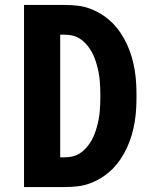

<svg xmlns="http://www.w3.org/2000/svg" viewBox="-20 -755 640 775"><path d="M77 0V-735H241Q267 -735 293.5 -732Q320 -729 345 -719.5Q370 -710 392.5 -695.5Q415 -681 434 -662Q453 -643 467.5 -621Q482 -599 493 -575Q504 -551 511.5 -525.5Q519 -500 523.5 -473.5Q528 -447 529.5 -420.5Q531 -394 531 -368Q531 -341 529.5 -314.5Q528 -288 523.5 -261.5Q519 -235 511.5 -209.5Q504 -184 493 -160Q482 -136 467.5 -114Q453 -92 434 -73Q415 -54 392.5 -39.5Q370 -25 345 -15.5Q320 -6 293.5 -3Q267 0 241 0ZM223 -120H241Q257 -120 272.5 -123.5Q288 -127 301.5 -135.5Q315 -144 326 -156Q337 -168 345.5 -181.5Q354 -195 360 -210Q366 -225 370.5 -240.5Q375 -256 378 -272Q381 -288 382.5 -303.5Q384 -319 384.5 -335Q385 -351 385 -368Q385 -384 384.5 -400Q384 -416 382.5 -431.5Q381 -447 378 -463Q375 -479 370.5 -494.5Q366 -510 360 -525Q354 -540 345.5 -553.5Q337 -567 326 -579Q315 -591 301.5 -599.5Q288 -608 272.5 -611.5Q257 -615 241 -615H223Z"/></svg>

Font: Iosevka SS04 Heavy Extended
Style: Regular
Weight: 900
Width: 7
Monospace: yes
Designer: Belleve Invis
Foundry: Belleve Invis
Version: Version 19.0.0; ttfautohint (v1.8.4)